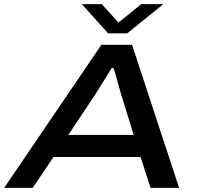

<svg xmlns="http://www.w3.org/2000/svg" viewBox="-37 -902 954 922"><path d="M-17 0 450 -687H597L823 0H686L638 -148H220L120 0ZM291 -254H605L547 -441Q544 -452 538 -472.5Q532 -493 526 -515Q520 -537 515 -554Q510 -571 508 -575H499Q487 -555 470.5 -528.5Q454 -502 439 -478Q424 -454 415 -440ZM747 -882 574 -742H482L356 -882H452L555 -768H500L641 -882Z"/></svg>

Font: Archivo Expanded Medium
Style: Italic
Weight: 500
Width: 7
Italic angle: -10°
Designer: Hector Gatti
Foundry: Omnibus-Type
Version: Version 2.001